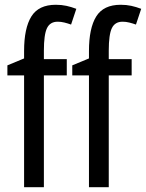

<svg xmlns="http://www.w3.org/2000/svg" viewBox="-20 -785 612 805"><path d="M260 -469H164V0H81V-469H11V-511L81 -540V-571Q81 -667 111.5 -716Q142 -765 214 -765Q238 -765 258.5 -760.5Q279 -756 300 -748L278 -682Q264 -687 250 -690.5Q236 -694 222 -694Q190 -694 177 -667Q164 -640 164 -573V-537H260ZM532 -469H436V0H353V-469H283V-511L353 -540V-571Q353 -667 383.5 -716Q414 -765 486 -765Q510 -765 530.5 -760.5Q551 -756 572 -748L550 -682Q536 -687 522 -690.5Q508 -694 494 -694Q462 -694 449 -667Q436 -640 436 -573V-537H532Z"/></svg>

Font: Avrile Sans Condensed
Style: Regular
Weight: 400
Width: 3
Designer: Monotype Design Team
Foundry: Monotype Imaging Inc.
Version: Version 2.001;September 10, 2019;FontCreator 11.5.0.2425 64-